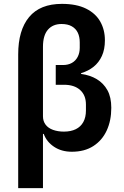

<svg xmlns="http://www.w3.org/2000/svg" viewBox="-20 -772 642 992"><path d="M74 200V-491Q74 -616 130.5 -684Q187 -752 300 -752Q375 -752 424.5 -727.5Q474 -703 498 -660.5Q522 -618 522 -564Q522 -517 506.5 -483Q491 -449 463.5 -427Q436 -405 399 -394V-390Q445 -384 480 -363Q515 -342 535 -306Q555 -270 555 -215Q555 -149 531.5 -98Q508 -47 462.5 -17.5Q417 12 351 12Q298 12 259.5 -13.5Q221 -39 206 -80H202V200ZM268 -334V-436H305Q332 -436 351.5 -447Q371 -458 381.5 -478.5Q392 -499 392 -525V-553Q392 -582 382 -603Q372 -624 351 -636Q330 -648 298 -648Q253 -648 227.5 -618.5Q202 -589 202 -530V-171Q202 -146 215.5 -128Q229 -110 254 -101Q279 -92 310 -92Q346 -92 371.5 -104.5Q397 -117 410.5 -141.5Q424 -166 424 -201V-232Q424 -280 394 -307Q364 -334 311 -334Z"/></svg>

Font: IBM Plex Sans SemiBold
Style: Regular
Weight: 600
Designer: Mike Abbink, Paul van der Laan, Pieter van Rosmalen
Foundry: Bold Monday
Version: Version 3.201